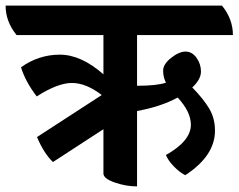

<svg xmlns="http://www.w3.org/2000/svg" viewBox="-69 -645 851 685"><path d="M420 -520V-339Q490 -339 523 -350Q513 -370 513 -393Q513 -416 541.5 -438.5Q570 -461 593 -461Q616 -461 632 -439Q648 -417 648 -389.5Q648 -362 617 -333Q657 -292 677.5 -257.5Q698 -223 698 -179Q698 -89 592 -20Q572 -30 551.5 -51Q531 -72 523 -92Q612 -142 612 -200Q612 -246 565 -297Q504 -264 420 -249V20Q380 20 340 6Q300 -8 300 -26V-184L120 -67Q88 -97 63 -156L294 -306Q238 -349 187.5 -349Q137 -349 62 -301Q21 -355 6 -405Q69 -450 144.5 -450Q220 -450 300 -380V-520H-10Q-49 -568 -49 -625H723Q762 -577 762 -520Z"/></svg>

Font: Karma
Style: Bold
Weight: 700
Designer: Joana Correia
Foundry: Indian Type Foundry
Version: Version 1.202;PS 1.0;hotconv 1.0.78;makeotf.lib2.5.61930; tt